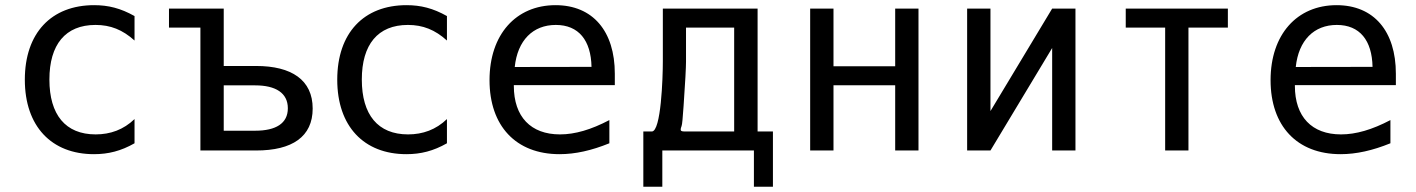

<svg xmlns="http://www.w3.org/2000/svg" viewBox="-20 -580 5458 740"><path d="M342.3 14.2C397.5 14.2 446.3 2 498.5 -27.8V-121.1C456.1 -80.1 405.3 -62 348.6 -62C232.4 -62 170.4 -137.7 170.4 -273.4C170.4 -408.2 231.9 -483.9 348.1 -483.9C405.8 -483.9 452.6 -465.3 498.5 -423.8V-518.1C444.8 -548.3 397.5 -560.1 342.8 -560.1C177.7 -560.1 75.7 -452.6 75.7 -272.9C75.7 -93.3 178.2 14.2 342.3 14.2Z M752.4 0H967.3C1106.4 0 1185.1 -53.2 1185.1 -161.6C1185.1 -272 1103.5 -325.7 967.3 -325.7H842.3V-546.9H631.3V-473.6H752.4ZM842.3 -76.2V-251H963.4C1042.5 -251 1089.4 -221.7 1089.4 -162.6C1089.4 -104.5 1043.5 -76.2 963.4 -76.2Z M1546.4 14.2C1601.6 14.2 1650.4 2 1702.6 -27.8V-121.1C1660.2 -80.1 1609.4 -62 1552.7 -62C1436.5 -62 1374.5 -137.7 1374.5 -273.4C1374.5 -408.2 1436 -483.9 1552.2 -483.9C1609.9 -483.9 1656.7 -465.3 1702.6 -423.8V-518.1C1648.9 -548.3 1601.6 -560.1 1546.9 -560.1C1381.8 -560.1 1279.8 -452.6 1279.8 -272.9C1279.8 -93.3 1382.3 14.2 1546.4 14.2Z M2136.7 14.2C2197.3 14.2 2260.3 0 2328.6 -27.8V-117.2C2257.8 -80.1 2196.3 -62 2138.2 -62C2025.9 -62 1960.4 -129.9 1960.4 -249V-252H2349.6V-295.9C2349.6 -459.5 2265.1 -560.1 2121.1 -560.1C1968.8 -560.1 1866.7 -447.3 1866.7 -271C1866.7 -95.2 1967.8 14.2 2136.7 14.2ZM1963.9 -321.8C1974.6 -424.8 2034.2 -483.9 2122.1 -483.9C2210.4 -483.9 2257.8 -424.3 2259.8 -322.3Z M2459.5 139.6H2532.7V0H2885.7V139.6H2959V-73.2H2899.9V-546.9H2534.7V-343.8C2534.7 -278.8 2527.8 -73.2 2492.2 -73.2H2459.5ZM2620.1 -73.2C2606 -73.2 2603.5 -75.7 2603.5 -81.1C2603.5 -84.5 2604.5 -87.9 2606.9 -94.2C2609.4 -100.6 2611.3 -125 2614.7 -172.4C2621.1 -261.7 2624 -322.3 2624 -341.8V-473.6H2809.6V-73.2Z M3102.5 0H3192.4V-251.5H3430.2V0H3520V-546.9H3430.2V-324.7H3192.4V-546.9H3102.5Z M3707.5 0H3797.4L4035.2 -395V0H4125V-546.9H4035.2L3797.4 -151.9V-546.9H3707.5Z M4470.7 0H4560.5V-473.6H4712.4V-546.9H4318.8V-473.6H4470.7Z M5147 14.2C5207.5 14.2 5270.5 0 5338.9 -27.8V-117.2C5268.1 -80.1 5206.5 -62 5148.4 -62C5036.1 -62 4970.7 -129.9 4970.7 -249V-252H5359.9V-295.9C5359.9 -459.5 5275.4 -560.1 5131.3 -560.1C4979 -560.1 4877 -447.3 4877 -271C4877 -95.2 4978 14.2 5147 14.2ZM4974.1 -321.8C4984.9 -424.8 5044.4 -483.9 5132.3 -483.9C5220.7 -483.9 5268.1 -424.3 5270 -322.3Z"/></svg>

Font: Hack
Style: Regular
Weight: 400
Monospace: yes
Designer: Christopher Simpkins
Foundry: Christopher Simpkins
Version: Version 2.010